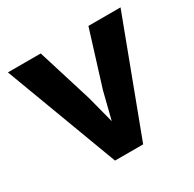

<svg xmlns="http://www.w3.org/2000/svg" viewBox="-129 -692 841 834"><g transform="rotate(-30 291.0 -275.0)"><path d="M219.7 7.8H360.8L573.2 -556.6H412.1L327.1 -283.2L293 -147.5L257.8 -283.2L172.9 -556.6H8.3Z"/></g></svg>

Font: Merriweather Sans
Style: Bold
Weight: 700
Designer: Eben Sorkin ( eben@eyebytes.com )
Foundry: Eben Sorkin
Version: Version 1.003